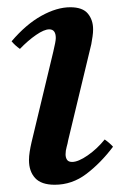

<svg xmlns="http://www.w3.org/2000/svg" viewBox="-20 -498 344 530"><path d="M269 -113Q282 -104 292 -93Q258 -48 218.5 -18Q179 12 131 12Q94 12 77 -6.5Q60 -25 60 -56Q60 -67 62 -79.5Q64 -92 67 -105L127 -355Q134 -384 134 -393Q134 -417 116 -417Q102 -417 79.5 -401.5Q57 -386 35 -363Q28 -368 22.5 -373Q17 -378 12 -384Q52 -431 94.5 -454.5Q137 -478 174 -478Q208 -478 222.5 -460.5Q237 -443 237 -417Q237 -408 235.5 -397.5Q234 -387 232 -376L168 -110Q167 -103 164 -92.5Q161 -82 161 -72Q161 -63 165 -57Q169 -51 179 -51Q196 -51 222 -69Q248 -87 269 -113Z"/></svg>

Font: Tiro Tamil
Style: Italic
Weight: 400
Italic angle: -11°
Designer: Tamil: Fernando Mello & Fiona Ross, assisted by Kaja Sojewska. Latin: John Hudson with Paul Hanslow, assisted by Kaja So
Foundry: Tiro Typeworks Ltd.
Version: Version 1.52